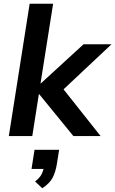

<svg xmlns="http://www.w3.org/2000/svg" viewBox="-20 -725 614 1023"><path d="M27 0 138 -705H263L196 -281H198L425 -489H574L294 -226V-280L516 0H371L189 -223H187L152 0ZM205 278 167 242Q192 222 201.5 203.5Q211 185 215 160L239 175H148L164 73H295L283 149Q276 192 260 222.5Q244 253 205 278Z"/></svg>

Font: Nunito Sans 12pt ExtraLight 12pt
Style: Bold Italic
Weight: 700
Italic angle: -9°
Version: Version 3.101;gftools[0.9.27]